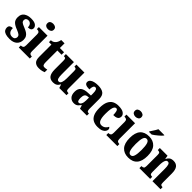

<svg xmlns="http://www.w3.org/2000/svg" viewBox="313 -2174 3589 3589"><g transform="rotate(45 2107.5 -380.0)"><path d="M209 10Q140 10 99.5 -4.5Q59 -19 41.5 -45Q24 -71 24 -104Q24 -146 50.5 -162.5Q77 -179 111 -179Q111 -115 138.5 -83.5Q166 -52 211 -52Q255 -52 273 -71.5Q291 -91 291 -119Q291 -151 266.5 -170Q242 -189 187 -211Q108 -240 69.5 -277.5Q31 -315 31 -387Q31 -469 85.5 -508.5Q140 -548 229 -548Q316 -548 353 -518.5Q390 -489 390 -453Q390 -420 368.5 -403Q347 -386 300 -386Q300 -436 276 -462Q252 -488 216 -488Q187 -488 168.5 -473Q150 -458 150 -429Q150 -397 172 -378.5Q194 -360 257 -336Q303 -318 337 -297Q371 -276 390 -244Q409 -212 409 -164Q409 -85 358 -37.5Q307 10 209 10Z M588 -626Q552 -626 527.5 -644Q503 -662 503 -698Q503 -736 527.5 -753Q552 -770 588 -770Q623 -770 649 -753Q675 -736 675 -698Q675 -662 649 -644Q623 -626 588 -626ZM446 0V-54H456Q481 -54 498 -68.5Q515 -83 515 -126V-415Q515 -455 498 -468.5Q481 -482 457 -482H442V-536H670V-125Q670 -82 687 -68Q704 -54 729 -54H738V0Z M981 10Q915 10 877 -25Q839 -60 839 -148V-470H774V-520Q809 -521 832 -535Q855 -549 868 -565Q880 -579 891 -602.5Q902 -626 908 -660H996V-536H1107V-470H996V-161Q996 -116 1007 -96Q1018 -76 1049 -76Q1086 -76 1115 -85V-16Q1100 -9 1066 0.5Q1032 10 981 10Z M1359 10Q1281 10 1246 -38.5Q1211 -87 1211 -188V-411Q1211 -454 1201.5 -468Q1192 -482 1159 -482H1156V-536H1368V-218Q1368 -148 1379 -112.5Q1390 -77 1423 -77Q1458 -77 1473.5 -118Q1489 -159 1489 -228V-419Q1489 -462 1475 -472Q1461 -482 1437 -482H1434V-536H1645V-117Q1645 -73 1659.5 -63.5Q1674 -54 1698 -54H1707V0H1517L1494 -70H1490Q1469 -28 1437 -9Q1405 10 1359 10Z M1906 10Q1849 10 1808.5 -30Q1768 -70 1768 -153Q1768 -235 1816.5 -274Q1865 -313 1963 -316L2035 -319V-374Q2035 -429 2023.5 -458Q2012 -487 1984 -487Q1958 -487 1945.5 -458.5Q1933 -430 1933 -379Q1868 -379 1836.5 -395Q1805 -411 1805 -447Q1805 -482 1831 -505Q1857 -528 1900.5 -538.5Q1944 -549 1996 -549Q2093 -549 2142 -511Q2191 -473 2191 -379V-125Q2191 -84 2202.5 -69Q2214 -54 2244 -54H2247V0H2064L2044 -67H2035Q2015 -40 1998 -23Q1981 -6 1959.5 2Q1938 10 1906 10ZM1968 -62Q1999 -62 2017.5 -97.5Q2036 -133 2036 -191V-266L2004 -263Q1961 -259 1944.5 -231Q1928 -203 1928 -149Q1928 -107 1937.5 -84.5Q1947 -62 1968 -62Z M2536 10Q2468 10 2417 -16Q2366 -42 2338 -102.5Q2310 -163 2310 -266Q2310 -374 2340 -436Q2370 -498 2420.5 -523.5Q2471 -549 2534 -549Q2633 -549 2675 -517.5Q2717 -486 2717 -444Q2717 -423 2707.5 -402.5Q2698 -382 2670.5 -369Q2643 -356 2588 -356Q2588 -409 2577.5 -448Q2567 -487 2538 -487Q2517 -487 2501 -467.5Q2485 -448 2476 -400Q2467 -352 2467 -267Q2467 -166 2490 -114.5Q2513 -63 2565 -63Q2610 -63 2642 -87.5Q2674 -112 2689 -147Q2716 -132 2716 -102Q2716 -77 2699.5 -51Q2683 -25 2643.5 -7.5Q2604 10 2536 10Z M2902 -626Q2866 -626 2841.5 -644Q2817 -662 2817 -698Q2817 -736 2841.5 -753Q2866 -770 2902 -770Q2937 -770 2963 -753Q2989 -736 2989 -698Q2989 -662 2963 -644Q2937 -626 2902 -626ZM2760 0V-54H2770Q2795 -54 2812 -68.5Q2829 -83 2829 -126V-415Q2829 -455 2812 -468.5Q2795 -482 2771 -482H2756V-536H2984V-125Q2984 -82 3001 -68Q3018 -54 3043 -54H3052V0Z M3343 10Q3233 10 3170 -59.5Q3107 -129 3107 -270Q3107 -411 3167.5 -480Q3228 -549 3346 -549Q3456 -549 3519.5 -480Q3583 -411 3583 -270Q3583 10 3343 10ZM3345 -54Q3389 -54 3406.5 -109Q3424 -164 3424 -270Q3424 -376 3406 -430Q3388 -484 3344 -484Q3301 -484 3283.5 -430Q3266 -376 3266 -270Q3266 -164 3284 -109Q3302 -54 3345 -54ZM3282 -619Q3295 -640 3312.5 -665.5Q3330 -691 3346 -717.5Q3362 -744 3372 -766H3529V-756Q3521 -743 3501 -723.5Q3481 -704 3455 -682Q3429 -660 3402.5 -640Q3376 -620 3353 -606H3282Z M3635 0V-54H3639Q3669 -54 3685.5 -66Q3702 -78 3702 -123V-417Q3702 -459 3687 -470.5Q3672 -482 3643 -482H3639V-536H3843L3854 -466H3859Q3878 -506 3908 -527.5Q3938 -549 3992 -549Q4062 -549 4098.5 -503.5Q4135 -458 4135 -356V-125Q4135 -79 4147.5 -66.5Q4160 -54 4189 -54H4193V0H3980V-327Q3980 -391 3968.5 -427Q3957 -463 3924 -463Q3899 -463 3884.5 -441Q3870 -419 3864 -383.5Q3858 -348 3858 -308V-119Q3858 -77 3872.5 -65.5Q3887 -54 3916 -54H3919V0Z"/></g></svg>

Font: Noto Serif Thai Condensed ExtraBold
Style: Regular
Weight: 800
Width: 3
Designer: Monotype Design Team
Foundry: Monotype Imaging Inc.
Version: Version 2.002; ttfautohint (v1.8.4.7-5d5b)